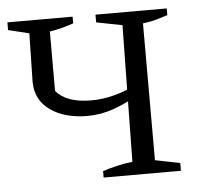

<svg xmlns="http://www.w3.org/2000/svg" viewBox="-53 -526 596 569"><g transform="rotate(-5 245.5 -241.5)"><path d="M233 0V-19Q253 -26 277.5 -31.5Q302 -37 322 -39L328 -445L251 -460V-483H463V-463Q444 -457 428.5 -452.5Q413 -448 389 -445V-38L463 -23V0ZM202 -186Q134 -186 91 -216.5Q48 -247 48 -302L51 -445L-11 -460V-483H183V-463Q165 -457 148 -452.5Q131 -448 112 -445V-268Q127 -250 153 -240.5Q179 -231 217 -231Q284 -231 355 -267L354 -235Q320 -214 281 -200Q242 -186 202 -186Z"/></g></svg>

Font: Piazzolla 24pt Light
Style: Regular
Weight: 300
Designer: Juan Pablo del Peral
Foundry: Huerta Tipografica
Version: Version 2.005